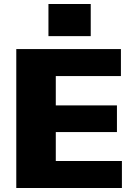

<svg xmlns="http://www.w3.org/2000/svg" viewBox="-20 -947 669 967"><path d="M217 -136H594V0H62V-700H589V-564H217L261 -669V-344L217 -416H569V-282H217L261 -354V-31ZM437 -927V-765H224V-927Z"/></svg>

Font: Pathway Extreme ExtraBold
Style: Regular
Weight: 800
Designer: Eduardo Rodriguez Tunni
Foundry: Eduardo Rodriguez Tunni
Version: Version 1.001;gftools[0.9.26]